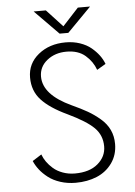

<svg xmlns="http://www.w3.org/2000/svg" viewBox="-59 -922 689 978"><g transform="rotate(-5 285.0 -433.0)"><path d="M439 -877 317 -753H272.5L150.5 -877H213L295 -788.5L376.5 -877ZM288.5 11Q246.5 11 210.2 -0.8Q174 -12.5 148.8 -32Q123.5 -51.5 106.5 -73.2Q89.5 -95 79.5 -118.5L126 -148Q133 -128.5 146 -110Q159 -91.5 178.5 -74.5Q198 -57.5 226.8 -47Q255.5 -36.5 288.5 -36.5Q363.5 -36.5 406 -72.8Q448.5 -109 448.5 -161.5Q448.5 -218 409.8 -256.8Q371 -295.5 276.5 -340.5Q189 -381.5 146 -428Q103 -474.5 103 -543Q103 -614.5 159.2 -660.2Q215.5 -706 299 -706Q338 -706 371.8 -694.5Q405.5 -683 428.8 -663.8Q452 -644.5 467.8 -623.2Q483.5 -602 492 -579L447 -552.5Q431.5 -596 395.2 -627.2Q359 -658.5 299 -658.5Q240.5 -658.5 199.8 -626Q159 -593.5 159 -543Q159 -450 302 -384Q349 -362.5 381.2 -344Q413.5 -325.5 444 -299.5Q474.5 -273.5 489.8 -241Q505 -208.5 505 -169Q505 -113 475.2 -71.2Q445.5 -29.5 397 -9.2Q348.5 11 288.5 11Z"/></g></svg>

Font: League Mono Narrow UltraLight
Style: Regular
Weight: 200
Width: 3
Designer: Tyler Finck
Foundry: The League of Moveable Type / Tyler Finck
Version: Version 2.210